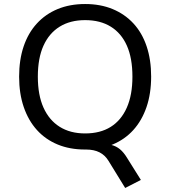

<svg xmlns="http://www.w3.org/2000/svg" viewBox="-20 -734 846 954"><path d="M602 200 519 65Q502 37 474.5 23Q447 9 408 9L476 -20Q509 -20 533 -14Q557 -8 576 7.5Q595 23 613 53L680 160ZM403 9Q327 9 266.5 -16Q206 -41 163.5 -88Q121 -135 98 -202Q75 -269 75 -353Q75 -437 97.5 -503.5Q120 -570 163 -617Q206 -664 266.5 -689Q327 -714 403 -714Q479 -714 539.5 -689Q600 -664 643 -617.5Q686 -571 708.5 -504Q731 -437 731 -354Q731 -269 708 -202Q685 -135 642.5 -88Q600 -41 539.5 -16Q479 9 403 9ZM403 -71Q478 -71 530 -103.5Q582 -136 610 -199Q638 -262 638 -353Q638 -445 610.5 -507Q583 -569 530.5 -601.5Q478 -634 403 -634Q329 -634 276.5 -601.5Q224 -569 196 -507Q168 -445 168 -353Q168 -262 196 -199.5Q224 -137 276.5 -104Q329 -71 403 -71Z"/></svg>

Font: Nunito Sans 8pt
Style: Regular
Weight: 400
Version: Version 3.101;gftools[0.9.27]